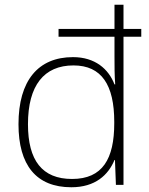

<svg xmlns="http://www.w3.org/2000/svg" viewBox="-20 -780 629 810"><path d="M281 10C382 10 437 -42 463 -105H465L469 0H501V-625H576V-658H501V-760H463V-658H227V-625H463V-543C463 -505 463 -463 466 -424H463C438 -489 381 -539 288 -539C141 -539 58 -440 58 -256C58 -83 133 10 281 10ZM284 -25C158 -25 98 -103 98 -256C98 -420 166 -504 290 -504C409 -504 462 -421 462 -266V-260C462 -110 413 -25 284 -25Z"/></svg>

Font: Noto Sans Tamil ExtraLight
Style: Regular
Weight: 200
Designer: Jelle Bosma - Monotype Design Team
Foundry: Monotype Imaging Inc.
Version: Version 2.004